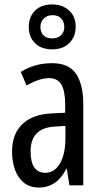

<svg xmlns="http://www.w3.org/2000/svg" viewBox="-20 -830 456 860"><path d="M213 -547Q289 -547 321 -499Q353 -451 353 -362V0H291L279 -74H277Q235 10 154 10Q113 10 86 -12.5Q59 -35 46.5 -71.5Q34 -108 34 -150Q34 -230 80 -274Q126 -318 211 -322L272 -325V-360Q272 -422 255 -451Q238 -480 200 -480Q156 -480 99 -447L73 -508Q136 -547 213 -547ZM225 -263Q117 -257 117 -152Q117 -103 134 -79.5Q151 -56 182 -56Q224 -56 248.5 -97.5Q273 -139 273 -212V-266ZM214 -609Q165 -609 137 -636.5Q109 -664 109 -709Q109 -755 137 -782.5Q165 -810 214 -810Q260 -810 289.5 -783Q319 -756 319 -711Q319 -665 290.5 -637Q262 -609 214 -609ZM215 -658Q238 -658 253 -672Q268 -686 268 -709Q268 -732 254.5 -747Q241 -762 215 -762Q191 -762 176 -747Q161 -732 161 -709Q161 -686 174.5 -672Q188 -658 215 -658Z"/></svg>

Font: Noto Sans Myanmar ExtraCondensed
Style: Regular
Weight: 400
Width: 2
Designer: Monotype Design Team
Foundry: Monotype Imaging Inc.
Version: Version 2.107; ttfautohint (v1.8.4.7-5d5b)